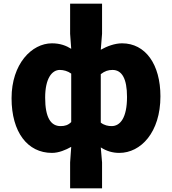

<svg xmlns="http://www.w3.org/2000/svg" viewBox="-20 -819 937 1046"><path d="M362 207H536V66L529 -16C560 4 593 14 630 14C747 14 854 -98 854 -294C854 -469 772 -583 645 -583C605 -583 563 -567 529 -548L536 -635V-799H362V-635L368 -553C341 -570 308 -583 263 -583C153 -583 43 -471 43 -284C43 -99 130 14 263 14C300 14 338 -2 368 -19L362 66ZM310 -132C257 -132 226 -178 226 -287C226 -392 263 -438 306 -438C326 -438 349 -432 368 -418V-154C351 -137 333 -132 310 -132ZM588 -132C570 -132 548 -136 529 -151V-415C551 -432 570 -438 593 -438C644 -438 672 -391 672 -291C672 -177 635 -132 588 -132Z"/></svg>

Font: Noto Sans CJK Black
Style: Bold
Weight: 900
Designer: Ryoko NISHIZUKA (kana & ideographs); Paul D. Hunt (Latin, Greek & Cyrillic); Wenlong ZHANG (bopomofo); Sandoll Communica
Foundry: Adobe Systems Incorporated
Version: Version 1.000;PS 1;hotconv 1.0.78;makeotf.lib2.5.61930